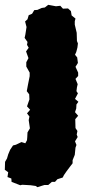

<svg xmlns="http://www.w3.org/2000/svg" viewBox="-92 -547 355 796"><path d="M13 47 20 34 21 22 22 2 32 -15 27 -49 30 -64 20 -77 33 -92 20 -106 30 -135 29 -156 19 -169 24 -196 31 -231V-246L17 -271V-289L26 -306L16 -334L27 -349L20 -361L22 -373L10 -390L13 -403L18 -435L12 -458L22 -467L27 -484L41 -490L50 -505L63 -506L81 -514L94 -516L108 -527L140 -521L158 -523L169 -511L190 -512L202 -501L205 -483L221 -470L218 -459V-445L226 -411L227 -377L231 -367L229 -350L224 -331L219 -320L228 -309L231 -286L221 -270L232 -246V-232L221 -220L230 -198L227 -185L225 -169L231 -160L219 -137L233 -125L225 -114L224 -97L219 -82L232 -67L220 -53L221 -16L229 -4L226 11L230 21L219 39L225 54L221 65L218 95L209 117V130L199 143L184 163L173 179L168 189L146 196L136 207H123L108 220H92L63 229L56 224L35 221L0 219L-8 221L-44 207L-45 193L-61 187L-58 167L-72 157L-71 124L-63 110L-58 93L-50 74L-38 56L-26 53L-3 42Z"/></svg>

Font: Winky Rough Black
Style: Regular
Weight: 900
Designer: Simon Atzbach
Foundry: typofactur
Version: Version 1.206; ttfautohint (v1.8.4.7-5d5b)